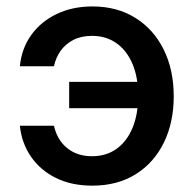

<svg xmlns="http://www.w3.org/2000/svg" viewBox="-20 -568 606 599"><path d="M268.1 11.2Q203.1 11.2 154.3 -12.9Q105.5 -37.1 76.4 -79.6Q47.4 -122.1 42 -175.8H148.4Q158.2 -131.3 189.5 -106Q220.7 -80.6 267.1 -80.6Q311.5 -80.6 343.8 -103.8Q376 -127 393.6 -169.4Q411.1 -211.9 411.1 -269.5Q411.1 -326.7 393.3 -368.7Q375.5 -410.6 343.3 -433.3Q311 -456.1 267.1 -456.1Q233.4 -456.1 208.7 -443.4Q184.1 -430.7 168.9 -409.2Q153.8 -387.7 148.4 -361.3H42Q47.4 -417 77.6 -459Q107.9 -501 157 -524.4Q206.1 -547.9 268.6 -547.9Q345.2 -547.9 402.3 -512.2Q459.5 -476.6 490.7 -413.3Q522 -350.1 522 -267.6Q522 -186 491.2 -123Q460.4 -60.1 403.3 -24.4Q346.2 11.2 268.1 11.2ZM195.8 -230.5V-312.5H425.8V-230.5Z"/></svg>

Font: V-Inter
Style: Medium-500
Weight: 500
Designer: Rasmus Andersson
Foundry: rsms
Version: Version 4.000;git-4146feb